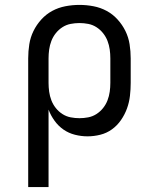

<svg xmlns="http://www.w3.org/2000/svg" viewBox="-20 -548 640 783"><path d="M95 215V-310Q95 -339 99.5 -367.5Q104 -396 116.5 -421.5Q129 -447 148.5 -468.5Q168 -490 193 -503.5Q218 -517 246.5 -522.5Q275 -528 304 -528Q333 -528 361.5 -522.5Q390 -517 415 -503.5Q440 -490 459.5 -468.5Q479 -447 491.5 -421.5Q504 -396 508.5 -367.5Q513 -339 513 -310V-210Q513 -184 510 -157.5Q507 -131 498 -106Q489 -81 473.5 -58.5Q458 -36 436.5 -20.5Q415 -5 389 1.5Q363 8 337 8Q311 8 285.5 1.5Q260 -5 239 -19.5Q218 -34 202.5 -55.5Q187 -77 178 -101V215ZM304 -66Q322 -66 340 -69.5Q358 -73 373.5 -83Q389 -93 400.5 -107.5Q412 -122 418.5 -139Q425 -156 427.5 -174Q430 -192 430 -210V-310Q430 -328 427.5 -346Q425 -364 418.5 -381Q412 -398 400.5 -412.5Q389 -427 373.5 -437Q358 -447 340 -450.5Q322 -454 304 -454Q286 -454 268 -450.5Q250 -447 234.5 -437Q219 -427 207.5 -412.5Q196 -398 189.5 -381Q183 -364 180.5 -346Q178 -328 178 -310V-210Q178 -192 180.5 -174Q183 -156 189.5 -139Q196 -122 207.5 -107.5Q219 -93 234.5 -83Q250 -73 268 -69.5Q286 -66 304 -66Z"/></svg>

Font: Iosevka HT Extended
Style: Regular
Weight: 400
Width: 7
Monospace: yes
Designer: Belleve Invis
Foundry: Belleve Invis
Version: Version 32.3.0; ttfautohint (v1.8.4)